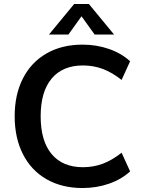

<svg xmlns="http://www.w3.org/2000/svg" viewBox="-20 -939 718 968"><path d="M54 -353Q54 -462 95.5 -543.5Q137 -625 214.5 -669.5Q292 -714 396 -714Q467 -714 530 -692Q593 -670 636 -630L593 -536Q545 -574 498 -591.5Q451 -609 398 -609Q296 -609 240.5 -543Q185 -477 185 -353Q185 -228 240.5 -162Q296 -96 398 -96Q451 -96 498 -113.5Q545 -131 593 -169L636 -75Q593 -35 530 -13Q467 9 396 9Q292 9 214.5 -35.5Q137 -80 95.5 -162Q54 -244 54 -353ZM325 -765H227L354 -919H428L555 -765H457L391 -857Z"/></svg>

Font: wassup Sans
Style: Bold
Weight: 700
Version: Version 2.001